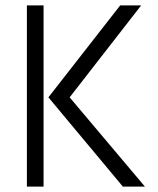

<svg xmlns="http://www.w3.org/2000/svg" viewBox="-20 -694 589 714"><path d="M519 0H437L160 -332L427 -674H505L239 -332ZM142 0H80V-674H142Z"/></svg>

Font: Hind Guntur Light
Style: Regular
Weight: 300
Designer: Manushi Parikh, Hitesh Malaviya
Foundry: Indian Type Foundry
Version: Version 1.002;PS 1.0;hotconv 1.0.86;makeotf.lib2.5.63406; tt